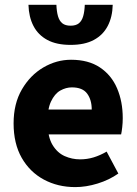

<svg xmlns="http://www.w3.org/2000/svg" viewBox="-20 -752 558 784"><path d="M287.4 12Q216.1 12 158.9 -18.8Q101.8 -49.6 68.6 -107.6Q35.5 -165.7 35.5 -248.2Q35.5 -328.8 69.4 -386.9Q103.2 -444.9 156.9 -476.5Q210.6 -508 270.2 -508Q341.2 -508 388.1 -476.6Q435.1 -445.2 458.1 -391.3Q481.2 -337.4 481.2 -270Q481.2 -250.6 479.1 -232.6Q477.1 -214.5 474.6 -203.3H149.5L148.4 -304.7H354.6Q354.6 -344.3 335.9 -369.7Q317.2 -395.2 273.4 -395.2Q249.3 -395.2 226.1 -382.2Q203 -369.1 188 -337Q173 -305 174.2 -248.2Q175.3 -191.9 194.7 -159.9Q214.2 -127.9 244.1 -114.6Q274 -101.3 307 -101.3Q335.6 -101.3 362.4 -109.4Q389.2 -117.6 415.4 -133L463.2 -43.4Q425.8 -17.1 378.7 -2.6Q331.6 12 287.4 12ZM268.2 -568.7Q210.8 -568.7 173.3 -588.9Q135.8 -609.1 116.7 -645.9Q97.6 -682.7 96.2 -732.5H210.3Q211.3 -705.1 216.8 -685.9Q222.4 -666.6 234.6 -656.8Q246.8 -647.1 268.2 -647.1Q289.8 -647.1 302 -656.8Q314.1 -666.6 319.7 -685.9Q325.2 -705.1 326.2 -732.5H440.3Q439.1 -682.7 419.9 -645.9Q400.7 -609.1 363.2 -588.9Q325.7 -568.7 268.2 -568.7Z"/></svg>

Font: Source Sans 3 VF
Style: Regular
Weight: 200
Designer: Paul D. Hunt
Foundry: Adobe
Version: Version 3.046;hotconv 1.0.118;makeotfexe 2.5.65603